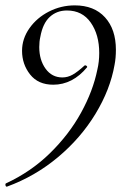

<svg xmlns="http://www.w3.org/2000/svg" viewBox="-49 -419 489 714"><path d="M-27 263Q66 220 137 150.5Q208 81 252.5 0Q297 -81 313 -160Q320 -189 320 -222Q320 -290 288.5 -335Q257 -380 200 -380Q162 -380 136 -356Q110 -332 101 -282Q97 -265 97 -244Q97 -196 120.5 -163.5Q144 -131 183 -131Q203 -131 221.5 -141.5Q240 -152 265 -175Q266 -176 268 -176Q271 -176 273.5 -173.5Q276 -171 275 -169Q221 -104 149 -104Q93 -104 63 -142Q33 -180 33 -230Q33 -275 60.5 -314Q88 -353 133 -376Q178 -399 229 -399Q301 -399 341.5 -354.5Q382 -310 382 -234Q382 -203 377 -178Q361 -86 306 4.5Q251 95 166 166Q81 237 -23 275Q-27 276 -28.5 270.5Q-30 265 -27 263Z"/></svg>

Font: Cormorant Garamond
Style: Italic
Weight: 400
Italic angle: -10°
Designer: Christian Thalmann (Catharsis Fonts)
Foundry: Catharsis Fonts
Version: Version 4.000